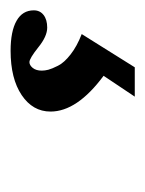

<svg xmlns="http://www.w3.org/2000/svg" viewBox="18 -64 275 364"><g transform="rotate(90 156.0 117.5)"><path d="M70.8 235.4Q33.7 235.4 13.9 224.1Q-5.9 212.9 -5.9 191.4Q-5.9 179.7 2.9 172.9Q11.7 166 26.9 166Q43.5 166 64.5 183.1Q85.4 199.7 92.3 199.7Q98.1 199.7 103.3 193.4Q108.4 187 108.4 176.3Q108.4 170.4 106.7 163.8Q105 157.2 99.1 145.5Q93.3 133.8 77.6 121.6Q62 109.4 39.1 100.6L102.1 0H157.7L118.2 59.1Q186 109.4 186 159.7Q186 193.4 154.8 214.4Q123.5 235.4 70.8 235.4Z"/></g></svg>

Font: Elstob 14pt SemiBold
Style: Italic
Weight: 600
Italic angle: -20°
Designer: Peter S. Baker
Version: Version 1.015